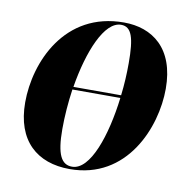

<svg xmlns="http://www.w3.org/2000/svg" viewBox="-67 -615 709 694"><g transform="rotate(10 287.5 -268.0)"><path d="M232 10C442 10 524 -194 524 -336C524 -485 438 -546 334 -546C116 -546 32 -347 32 -200C32 -59 112 10 232 10ZM325 -536C364 -536 376 -497 376 -404C376 -366 374 -325 369 -285H194C216 -419 264 -536 325 -536ZM239 0C200 0 181 -34 181 -128C181 -176 185 -226 192 -275H368C351 -135 306 0 239 0Z"/></g></svg>

Font: Noto Serif Display Condensed ExtraBold
Style: Italic
Weight: 800
Width: 3
Italic angle: -12°
Designer: Monotype Design Team
Foundry: Monotype Imaging Inc.
Version: Version 2.009